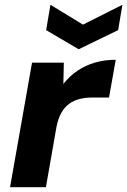

<svg xmlns="http://www.w3.org/2000/svg" viewBox="-20 -783 532 803"><path d="M22 0 114 -521H247L245 -432Q271 -465 304.5 -487.5Q338 -510 378 -521.5Q418 -533 464 -533L436 -375H363Q337 -375 313 -369Q289 -363 269.5 -349Q250 -335 236.5 -311Q223 -287 216 -251L172 0ZM492 -763 474 -657 309 -577 173 -657 191 -763 327 -680Z"/></svg>

Font: DM Sans 10pt Black
Style: Italic
Weight: 900
Italic angle: -10°
Version: Version 4.004;gftools[0.9.30]